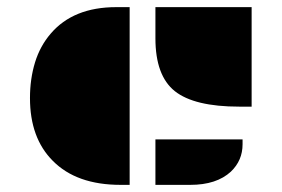

<svg xmlns="http://www.w3.org/2000/svg" viewBox="-20 -518 789 538"><path d="M415.5 -498H685.1V-219.2H650.4Q524.4 -219.2 469.7 -262.7Q415.5 -306.2 415.5 -410.6ZM64 -243.2Q64 -296.9 78.1 -343Q92.3 -389.2 122.1 -423.8Q185.5 -498 305.7 -498H343.3V0H317.9Q194.3 0 127.9 -67.4Q64 -131.3 64 -243.2ZM415.5 -127.4H659.7V-113.8Q659.7 -68.4 627 -37.1Q586.9 0 513.2 0H415.5Z"/></svg>

Font: Plaster
Style: Regular
Weight: 400
Designer: Eben Sorkin
Foundry: Eben Sorkin
Version: Version 1.007